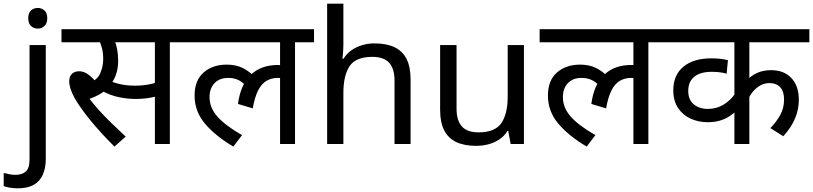

<svg xmlns="http://www.w3.org/2000/svg" viewBox="-75 -780 4404 1040"><path d="M22 240Q-3 240 -22 236.5Q-41 233 -55 228V157Q-40 161 -24 164Q-8 167 11 167Q43 167 64 149.5Q85 132 85 83V-536H173V80Q173 130 157 166Q141 202 108 221Q75 240 22 240ZM78 -681Q78 -710 93 -723.5Q108 -737 130 -737Q150 -737 165.5 -723.5Q181 -710 181 -681Q181 -653 165.5 -639Q150 -625 130 -625Q108 -625 93 -639Q78 -653 78 -681Z M545 14Q470 -60 412.5 -131Q355 -202 328 -251Q314 -277 307 -299Q300 -321 300 -340Q300 -366 314.5 -380Q329 -394 354 -394Q380 -394 404.5 -375.5Q429 -357 453 -326L406 -331Q451 -345 467.5 -382Q484 -419 484 -460Q484 -495 476.5 -522Q469 -549 460 -564L501 -551H258V-622H675V-551H509L543 -566Q554 -542 559.5 -513.5Q565 -485 565 -450Q565 -410 553.5 -376.5Q542 -343 519 -317L515 -310Q497 -289 471 -273Q445 -257 405 -243L403 -254Q428 -220 459 -185.5Q490 -151 527 -115Q564 -79 606 -40ZM658 -244Q617 -244 570 -253.5Q523 -263 479 -287L506 -347Q547 -330 581.5 -323Q616 -316 657 -316Q698 -316 735.5 -323.5Q773 -331 811 -348V-272Q776 -257 737.5 -250.5Q699 -244 658 -244ZM764 0V-551H654V-622H948V-551H845V0Z M934 -551V-622H1626V-551H1523V0H1442V-379L1486 -347Q1470 -354 1456 -356Q1442 -358 1430 -358Q1396 -358 1369 -342.5Q1342 -327 1323.5 -291Q1305 -255 1294 -193L1214 -217Q1228 -322 1283.5 -375Q1339 -428 1430 -428Q1450 -428 1467 -425Q1484 -422 1496 -418L1499 -396L1442 -415V-551ZM1266 -304Q1249 -328 1223 -343Q1197 -358 1161 -358Q1114 -358 1087 -329.5Q1060 -301 1060 -254Q1060 -197 1102 -149Q1144 -101 1236 -48L1189 14Q1091 -44 1035 -110.5Q979 -177 979 -262Q979 -345 1028 -387.5Q1077 -430 1153 -430Q1203 -430 1240 -411.5Q1277 -393 1304 -363Z M1785 -537Q1785 -518 1783.5 -498Q1782 -478 1780 -462H1786Q1803 -490 1829 -508Q1855 -526 1887 -535.5Q1919 -545 1953 -545Q2018 -545 2061.5 -524.5Q2105 -504 2127 -461Q2149 -418 2149 -349V0H2062V-343Q2062 -408 2033 -440Q2004 -472 1942 -472Q1852 -472 1818.5 -421.5Q1785 -371 1785 -277V0H1697V-760H1785Z M2763 -536V0H2691L2678 -71H2674Q2657 -43 2630 -25Q2603 -7 2571 1.5Q2539 10 2504 10Q2440 10 2396.5 -10.5Q2353 -31 2331 -74Q2309 -117 2309 -185V-536H2398V-191Q2398 -127 2427 -95Q2456 -63 2517 -63Q2606 -63 2640.5 -113Q2675 -163 2675 -257V-536Z M2848 -551V-622H3540V-551H3437V0H3356V-379L3400 -347Q3384 -354 3370 -356Q3356 -358 3344 -358Q3310 -358 3283 -342.5Q3256 -327 3237.5 -291Q3219 -255 3208 -193L3128 -217Q3142 -322 3197.5 -375Q3253 -428 3344 -428Q3364 -428 3381 -425Q3398 -422 3410 -418L3413 -396L3356 -415V-551ZM3180 -304Q3163 -328 3137 -343Q3111 -358 3075 -358Q3028 -358 3001 -329.5Q2974 -301 2974 -254Q2974 -197 3016 -149Q3058 -101 3150 -48L3103 14Q3005 -44 2949 -110.5Q2893 -177 2893 -262Q2893 -345 2942 -387.5Q2991 -430 3067 -430Q3117 -430 3154 -411.5Q3191 -393 3218 -363Z M4309 -551H3984V-333L3970 -343Q3990 -368 4024 -384Q4058 -400 4101 -400Q4172 -400 4212 -357Q4252 -314 4252 -240Q4252 -188 4232 -139.5Q4212 -91 4168 -42L4098 -86Q4131 -120 4151.5 -157.5Q4172 -195 4172 -241Q4172 -285 4151 -307.5Q4130 -330 4092 -330Q4059 -330 4029.5 -308.5Q4000 -287 3981 -250L3984 -287V0H3903V-210L3917 -183Q3898 -164 3874.5 -149Q3851 -134 3822 -126Q3793 -118 3759 -118Q3708 -118 3665.5 -137.5Q3623 -157 3597.5 -195.5Q3572 -234 3572 -291Q3572 -373 3626.5 -418.5Q3681 -464 3778 -464Q3804 -464 3826.5 -461.5Q3849 -459 3868 -454L3861 -381Q3844 -386 3823.5 -388.5Q3803 -391 3780 -391Q3719 -391 3686 -364.5Q3653 -338 3653 -288Q3653 -239 3683.5 -214.5Q3714 -190 3759 -190Q3807 -190 3846 -214.5Q3885 -239 3907 -273L3903 -224V-551H3526V-622H4309Z"/></svg>

Font: hexhindi15
Style: Regular
Weight: 400
Designer: Jelle Bosma - Monotype Design Team
Foundry: Monotype Imaging Inc.
Version: Version 2.006